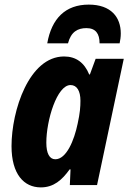

<svg xmlns="http://www.w3.org/2000/svg" viewBox="-20 -803 557 833"><path d="M185 -615H275C288 -665 317 -681 355 -681C395 -681 412 -657 412 -615H499C502 -629 504 -643 504 -658C504 -728 462 -783 365 -783C264 -783 204 -723 185 -615ZM220 -112C195 -112 181 -137 181 -184C181 -281 227 -434 286 -434C314 -434 329 -408 329 -366C329 -340 327 -312 317 -267C302 -194 268 -112 220 -112ZM157 10C213 10 249 -22 282 -68H286L283 0H401L517 -548H395L370 -480H367C346 -531 310 -558 258 -558C106 -558 30 -323 30 -169C30 -47 84 10 157 10Z"/></svg>

Font: Noto Sans Display SemiCondensed Extra
Style: Italic
Weight: 800
Width: 4
Italic angle: -12°
Designer: Monotype Design Team
Foundry: Monotype Imaging Inc.
Version: Version 1.900